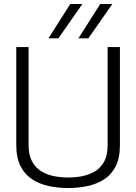

<svg xmlns="http://www.w3.org/2000/svg" viewBox="-20 -937 686 967"><path d="M62 -207V-700H124V-206Q124 -156 141.5 -124Q159 -92 187.5 -74.5Q216 -57 251.5 -50Q287 -43 323 -43Q360 -43 395 -50Q430 -57 459 -74.5Q488 -92 505 -124Q522 -156 522 -206V-700H584V-207Q584 -142 563 -100Q542 -58 505 -34Q468 -10 421 0Q374 10 323 10Q272 10 225.5 0Q179 -10 142 -34Q105 -58 83.5 -100Q62 -142 62 -207ZM375 -744 485 -917H546L425 -744ZM224 -744 334 -917H395L274 -744Z"/></svg>

Font: Georama Light
Style: Regular
Weight: 300
Designer: Jean-Baptiste Levee
Foundry: Production Type
Version: Version 1.000